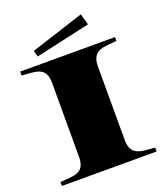

<svg xmlns="http://www.w3.org/2000/svg" viewBox="-159 -997 951 1104"><g transform="rotate(-20 317.0 -445.0)"><path d="M27 -24V0H607V-24C533 -31 457 -22 457 -124V-576C457 -678 533 -669 607 -676V-700H27V-676C113 -669 177 -676 177 -576V-124C177 -24 113 -31 27 -24ZM486 -822 467 -890 141 -785 151 -747Z"/></g></svg>

Font: Sprat Extended Black
Style: Regular
Weight: 900
Width: 9
Designer: Ethan Nakache
Foundry: Collletttivo
Version: Version 2.000;Glyphs 3.2 (3217)